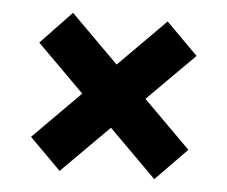

<svg xmlns="http://www.w3.org/2000/svg" viewBox="-39 -575 586 495"><g transform="rotate(5 254.5 -327.5)"><path d="M132 -123 51 -204 376 -531 458 -449ZM377 -123 51 -448 131 -532 458 -206Z"/></g></svg>

Font: Bricolage Grotesque 28pt
Style: Bold
Weight: 700
Designer: Mathieu Triay
Foundry: Atelier Triay
Version: Version 1.000;gftools[0.9.30]